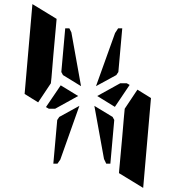

<svg xmlns="http://www.w3.org/2000/svg" viewBox="-20 -968 856 936"><path d="M537 -383 518 -170H498L487 -193L440 -452L529 -398ZM276 -552 361 -500 249 -438H218L204 -446ZM375 -548 287 -602 279 -617 298 -830H318L328 -810ZM650 -531 716 -490 678 -52 560 -124 561 -138 564 -170 576 -302 584 -396 588 -438ZM166 -469 100 -510 138 -948 256 -876 240 -698 231 -590 228 -562ZM612 -554 540 -447 454 -500 566 -562H598ZM367 -452 274 -190 260 -170H240L259 -383L269 -398ZM448 -548 541 -807 556 -830H576L557 -617L547 -602Z"/></svg>

Font: DSEG14 Modern Mini
Style: Bold Italic
Weight: 700
Italic angle: -5°
Designer: Keshikan(Twitter:@keshinomi_88pro)
Version: Version 0.46